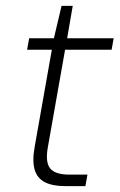

<svg xmlns="http://www.w3.org/2000/svg" viewBox="-20 -632 406 652"><path d="M201 0Q158 0 132 -13.5Q106 -27 97.5 -56.5Q89 -86 98 -135L156 -463H72L79 -502H163L189 -612H227L208 -502H366L359 -463H201L143 -135Q133 -82 150 -60.5Q167 -39 216 -39H277L270 0Z"/></svg>

Font: DM Sans 16pt ExtraLight
Style: Italic
Weight: 250
Italic angle: -10°
Version: Version 4.004;gftools[0.9.30]